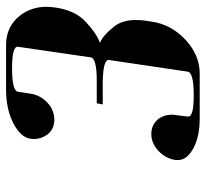

<svg xmlns="http://www.w3.org/2000/svg" viewBox="-42 -612 655 610"><g transform="rotate(-90 285.0 -307.5)"><path d="M81.1 -68.8V-76.2Q85.4 -107.9 109.9 -130.9Q134.3 -153.8 164.1 -153.8Q193.4 -153.8 211.9 -130.9Q225.1 -112.8 225.1 -89.8Q225.1 -82 224.1 -77.1L219.2 -38.1Q217.8 -28.3 234.4 -23.7Q251 -19 287.1 -19Q358.9 -19 361.8 -38.1L398.9 -288.1Q401.9 -306.6 330.1 -308.1H257.8L261.2 -327.1H333Q404.3 -327.1 407.2 -346.2L440.9 -577.1Q443.8 -596.2 372.1 -596.2Q300.8 -596.2 297.9 -577.1L292 -538.1Q287.6 -506.8 263.2 -483.9Q239.7 -461.9 209 -461.9Q179.7 -461.9 162.1 -483.9Q147.9 -503.4 147.9 -525.9Q147.9 -534.2 148.9 -538.1Q153.3 -569.3 199.2 -592.8Q243.7 -615.2 304.2 -615.2H446.8Q505.9 -615.2 541 -569.8Q567.9 -534.2 567.9 -486.8Q567.9 -478.5 565.9 -460.9Q557.1 -396 520 -361.8Q481.9 -326.7 453.1 -316.9Q476.6 -308.1 505.9 -271Q525.9 -245.1 525.9 -204.1Q525.9 -184.1 523.9 -172.9L521 -153.8Q512.2 -90.8 462.9 -44.9Q414.1 0 356 0H212.9Q152.8 0 115.2 -22Q81.1 -41.5 81.1 -68.8Z"/></g></svg>

Font: Hjet
Style: Italic
Weight: 400
Designer: T. Christopher White
Version: Version 1.2